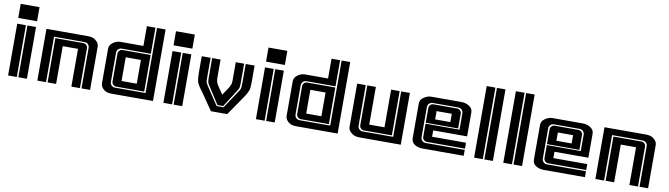

<svg xmlns="http://www.w3.org/2000/svg" viewBox="-34 -1076 5433 1560"><g transform="rotate(10 2683.0 -295.5)"><path d="M198.2 -590.8V-474.6H43V-590.8ZM198.2 -427.2V0H127.4V-427.2ZM114.7 -427.2V0H43V-427.2Z M599.1 -365.2Q614.3 -365.2 625 -354.5Q635.7 -343.8 635.7 -328.6V0H564.9V-311.5H439V0H368.7V-365.2ZM625 -427.2Q662.6 -427.2 683.1 -413.6Q719.2 -389.6 719.2 -357.9V0H648.4V-334.5Q648.4 -351.6 636.7 -363.3Q625 -375 607.9 -375H356V0H284.2V-427.2Z M1084 -311.5H958.5V-115.7H1084ZM887.2 -328.6Q887.2 -344.2 897.9 -354.7Q908.7 -365.2 923.8 -365.2H1154.8V-63H923.8Q908.7 -63 897.9 -73.7Q887.2 -84.5 887.2 -99.6ZM805.2 -356Q805.2 -385.7 835 -407.2Q862.3 -427.2 896 -427.2Q896.5 -427.2 897.5 -427.2H1084V-590.3H1154.8V-375H915.5Q898.4 -375 886.5 -363.3Q874.5 -351.6 874.5 -334.5V-93.8Q874.5 -76.7 886.5 -64.9Q898.4 -53.2 915.5 -53.2H1167.5V-590.3H1238.3V0H899.4Q859.9 0 840.3 -13.2Q805.2 -36.6 805.2 -70.3Z M1479.5 -590.8V-474.6H1324.2V-590.8ZM1479.5 -427.2V0H1408.7V-427.2ZM1396 -427.2V0H1324.2V-427.2Z M1783.7 -148.4 1827.1 -213.4Q1842.3 -240.2 1843.8 -250Q1845.2 -259.8 1846.2 -271.5V-427.2H1915V-263.7Q1915 -234.4 1911.1 -225.1Q1906.7 -213.9 1890.6 -189.5L1807.1 -58.6H1759.8L1675.8 -189.5Q1668.5 -201.2 1663.6 -208.5Q1659.2 -215.8 1656.2 -222.7Q1651.4 -234.4 1651.4 -263.7V-427.2H1720.7V-271.5Q1723.1 -243.2 1728.5 -233.4Q1733.9 -223.6 1739.3 -213.4ZM1716.3 0 1614.3 -148.4Q1579.6 -191.9 1573.2 -215.8Q1565.4 -243.2 1565.4 -296.4V-427.2H1638.7V-274.9Q1638.7 -232.9 1641.6 -224.1Q1644.5 -214.8 1667.5 -180.2L1754.9 -49.3H1812L1898.9 -180.2Q1910.2 -197.3 1916 -206.1Q1921.9 -215.8 1924.8 -223.6Q1927.7 -233.4 1928.2 -274.9V-427.2H2001.5V-296.4Q2001.5 -245.1 1996.1 -227.1Q1986.8 -195.3 1952.6 -148.4L1850.6 0Z M2242.7 -590.8V-474.6H2087.4V-590.8ZM2242.7 -427.2V0H2171.9V-427.2ZM2159.2 -427.2V0H2087.4V-427.2Z M2607.4 -311.5H2481.9V-115.7H2607.4ZM2410.6 -328.6Q2410.6 -344.2 2421.4 -354.7Q2432.1 -365.2 2447.3 -365.2H2678.2V-63H2447.3Q2432.1 -63 2421.4 -73.7Q2410.6 -84.5 2410.6 -99.6ZM2328.6 -356Q2328.6 -385.7 2358.4 -407.2Q2385.7 -427.2 2419.4 -427.2Q2419.9 -427.2 2420.9 -427.2H2607.4V-590.3H2678.2V-375H2439Q2421.9 -375 2409.9 -363.3Q2397.9 -351.6 2397.9 -334.5V-93.8Q2397.9 -76.7 2409.9 -64.9Q2421.9 -53.2 2439 -53.2H2690.9V-590.3H2761.7V0H2422.9Q2383.3 0 2363.8 -13.2Q2328.6 -36.6 2328.6 -70.3Z M2931.2 -427.2H3002V-116.2H3127.9V-427.2H3198.2V-62H2967.8Q2952.6 -62 2941.9 -72.8Q2931.2 -83.5 2931.2 -98.6ZM2847.7 -427.2H2918.5V-92.8Q2918.5 -75.7 2930.2 -64Q2941.9 -52.2 2959 -52.2H3210.9V-427.2H3282.7V0H2941.9Q2906.7 0 2885.7 -13.7Q2847.7 -38.1 2847.7 -69.3Z M3522 -107.9H3801.8V-59.1H3487.8Q3472.7 -59.1 3461.9 -69.8Q3451.2 -80.6 3451.2 -95.7V-203.1H3731.4V-337.9Q3731.4 -355 3719.7 -366.9Q3708 -378.9 3690.9 -378.9H3479Q3461.9 -378.9 3450.2 -366.9Q3438.5 -355 3438.5 -337.9V-89.4Q3438.5 -72.8 3450.2 -60.8Q3461.9 -48.8 3479 -48.8H3801.8V0H3462.9Q3424.8 0 3396.7 -17.8Q3368.7 -35.6 3368.7 -70.3V-356.4Q3368.7 -386.2 3398.4 -406.7Q3428.2 -427.2 3460.4 -427.2H3708Q3743.2 -427.2 3772.5 -408.7Q3801.8 -390.1 3801.8 -357.4V-160.2H3522ZM3682.1 -369.1Q3697.3 -369.1 3708 -358.4Q3718.8 -347.7 3718.8 -332.5V-210.9H3451.2V-332.5Q3451.2 -347.7 3461.9 -358.4Q3472.7 -369.1 3487.8 -369.1ZM3522 -319.3V-251H3647.5V-319.3Z M4042.5 -590.3V0H3972.2V-590.3ZM3959.5 -590.3V0H3887.7V-590.3Z M4283.2 -590.3V0H4212.9V-590.3ZM4200.2 -590.3V0H4128.4V-590.3Z M4522.5 -107.9H4802.2V-59.1H4488.3Q4473.1 -59.1 4462.4 -69.8Q4451.7 -80.6 4451.7 -95.7V-203.1H4731.9V-337.9Q4731.9 -355 4720.2 -366.9Q4708.5 -378.9 4691.4 -378.9H4479.5Q4462.4 -378.9 4450.7 -366.9Q4439 -355 4439 -337.9V-89.4Q4439 -72.8 4450.7 -60.8Q4462.4 -48.8 4479.5 -48.8H4802.2V0H4463.4Q4425.3 0 4397.2 -17.8Q4369.1 -35.6 4369.1 -70.3V-356.4Q4369.1 -386.2 4398.9 -406.7Q4428.7 -427.2 4460.9 -427.2H4708.5Q4743.7 -427.2 4772.9 -408.7Q4802.2 -390.1 4802.2 -357.4V-160.2H4522.5ZM4682.6 -369.1Q4697.8 -369.1 4708.5 -358.4Q4719.2 -347.7 4719.2 -332.5V-210.9H4451.7V-332.5Q4451.7 -347.7 4462.4 -358.4Q4473.1 -369.1 4488.3 -369.1ZM4522.5 -319.3V-251H4647.9V-319.3Z M5203.1 -365.2Q5218.3 -365.2 5229 -354.5Q5239.7 -343.8 5239.7 -328.6V0H5168.9V-311.5H5043V0H4972.7V-365.2ZM5229 -427.2Q5266.6 -427.2 5287.1 -413.6Q5323.2 -389.6 5323.2 -357.9V0H5252.4V-334.5Q5252.4 -351.6 5240.7 -363.3Q5229 -375 5211.9 -375H4960V0H4888.2V-427.2Z"/></g></svg>

Font: Ebtekar Inline 2
Style: Inline-2
Weight: 500
Designer: Arman Khorramak
Foundry: Arman Khorramak
Version: Version 2.000